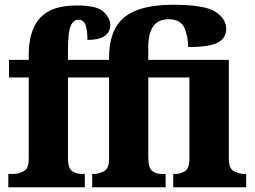

<svg xmlns="http://www.w3.org/2000/svg" viewBox="-20 -788 1074 808"><path d="M15 0H337V-56H322Q300 -56 283 -68.5Q266 -81 266 -123V-462H439V-119Q439 -77 416 -66.5Q393 -56 377 -56H368V0H677V-56H660Q635 -56 619.5 -69.5Q604 -83 604 -125V-462H777V-121Q777 -78 757.5 -67Q738 -56 721 -56H709V0H1016V-56H1005Q990 -56 966.5 -66.5Q943 -77 943 -119V-536H604V-590Q604 -707 689 -707Q742 -707 757 -668.5Q772 -630 772 -590Q862 -590 897 -609Q932 -628 932 -666Q932 -709 886.5 -738.5Q841 -768 709 -768Q567 -768 503 -715Q439 -662 439 -546V-536H266V-577Q266 -650 277 -677.5Q288 -705 310 -705Q333 -705 340.5 -681Q348 -657 348 -620Q444 -620 444 -685Q444 -710 417 -737.5Q390 -765 303 -765Q195 -765 148 -712Q101 -659 101 -559V-536H18V-462H101V-119Q101 -77 78 -66.5Q55 -56 39 -56H15Z"/></svg>

Font: Noto Serif SemiCondensed Extra
Style: Regular
Weight: 800
Width: 4
Designer: Monotype Design Team
Foundry: Monotype Imaging Inc.
Version: Version 1.002